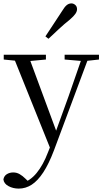

<svg xmlns="http://www.w3.org/2000/svg" viewBox="-30 -838 602 1129"><path d="M80 271Q47 271 20 256.5Q-7 242 -10 217Q-6 196 10.5 186Q27 176 48 176Q68 176 85.5 186Q103 196 120 213L149 241L117 257L97 240Q147 226 185.5 179Q224 132 252 58L281 -15L285 -28L374 -274L458 -516H497L287 47Q257 126 224.5 175.5Q192 225 156.5 248Q121 271 80 271ZM272 51 44 -516H135L304 -59L310 -46ZM-8 -488V-516H240V-488L133 -478H91ZM350 -488V-516H552V-488L470 -479H455ZM237 -624Q261 -661 285.5 -697.5Q310 -734 335 -773Q350 -798 362.5 -808Q375 -818 390 -818Q402 -818 412.5 -809Q423 -800 423 -784Q423 -771 413.5 -757Q404 -743 381 -723Q347 -696 316.5 -667.5Q286 -639 255 -610Z"/></svg>

Font: Noto Serif SC ExtraLight
Style: Regular
Weight: 400
Version: Version 2.002-H1;hotconv 1.1.0;makeotfexe 2.6.0